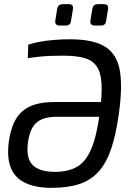

<svg xmlns="http://www.w3.org/2000/svg" viewBox="-20 -892 653 924"><path d="M229 12Q151 12 101 -12Q51 -36 31.5 -86Q12 -136 23 -214Q30 -262 45.5 -297.5Q61 -333 87 -356Q113 -379 151.5 -390Q190 -401 242 -401H517L503 -330H253Q209 -330 180.5 -317.5Q152 -305 136.5 -278.5Q121 -252 115 -210Q104 -133 136 -99Q168 -65 244 -65Q309 -65 351 -89.5Q393 -114 419 -175Q445 -236 460 -345Q472 -435 468.5 -490.5Q465 -546 444 -574.5Q423 -603 384 -613.5Q345 -624 286 -624Q250 -624 223.5 -623Q197 -622 172 -619.5Q147 -617 114 -612L116 -677Q139 -685 171.5 -691Q204 -697 242 -700Q280 -703 316 -703Q430 -703 487 -666.5Q544 -630 557 -551Q570 -472 552 -345Q538 -243 514.5 -174.5Q491 -106 453.5 -65Q416 -24 361 -6Q306 12 229 12ZM309 -872Q323 -872 328 -866Q333 -860 331 -848L322 -793Q321 -781 314.5 -775Q308 -769 296 -769H268Q243 -769 246 -792L255 -848Q257 -860 263.5 -866Q270 -872 283 -872ZM478 -872Q492 -872 497 -866Q502 -860 500 -848L491 -793Q490 -781 483.5 -775Q477 -769 465 -769H437Q412 -769 415 -792L424 -848Q426 -860 432.5 -866Q439 -872 452 -872Z"/></svg>

Font: Exo 2
Style: Italic
Weight: 400
Italic angle: -8°
Designer: Natanael Gama
Foundry: Natanael Gama
Version: Version 2.010